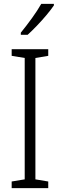

<svg xmlns="http://www.w3.org/2000/svg" viewBox="-20 -967 309 987"><path d="M228 0H40V-34L107 -45V-669L40 -680V-714H228V-680L162 -669V-45L228 -34ZM257 -939Q242 -917 218.5 -889Q195 -861 169 -834Q143 -807 122 -788H87V-799Q117 -836 144.5 -874Q172 -912 192 -947H257Z"/></svg>

Font: Noto Sans Lao Condensed Light
Style: Regular
Weight: 300
Width: 3
Designer: Monotype Design Team
Foundry: Monotype Imaging Inc.
Version: Version 2.003; ttfautohint (v1.8.4.7-5d5b)